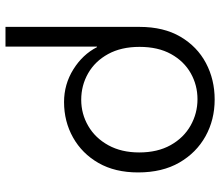

<svg xmlns="http://www.w3.org/2000/svg" viewBox="-70 -700 783 682"><g transform="rotate(-90 321.0 -358.5)"><path d="M309 13Q380 13 438.5 -18Q497 -49 532 -108.5Q567 -168 567 -254V-730H497V-405H495Q469 -456 416 -489Q363 -522 300 -522Q231 -522 174 -490Q117 -458 83.5 -399.5Q50 -341 50 -259Q50 -173 85 -112.5Q120 -52 178.5 -19.5Q237 13 309 13ZM310 -48Q260 -48 216.5 -72.5Q173 -97 147 -143.5Q121 -190 121 -255Q121 -318 146.5 -364.5Q172 -411 215 -436Q258 -461 308 -461Q359 -461 402 -436.5Q445 -412 470.5 -365.5Q496 -319 496 -254Q496 -188 470.5 -142Q445 -96 402.5 -72Q360 -48 310 -48Z"/></g></svg>

Font: MuseoModerno Light
Style: Regular
Weight: 300
Designer: Pablo Cosgaya, Héctor Gatti, Marcela Romero, and the Authors of The MuseoModerno Project.
Foundry: Omnibus-Type Team
Version: Version 1.001